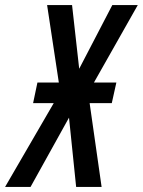

<svg xmlns="http://www.w3.org/2000/svg" viewBox="-79 -734 561 754"><path d="M-59 0 132 -329H51L68 -410H152L106 -714H204L232 -464L362 -714H462L290 -410H378L360 -329H273L320 0H220L192 -272L41 0Z"/></svg>

Font: Noto Sans ExtraCondensed Medium
Style: Italic
Weight: 500
Width: 2
Italic angle: -12°
Designer: Monotype Design Team
Foundry: Monotype Imaging Inc.
Version: Version 2.013; ttfautohint (v1.8.4.7-5d5b)